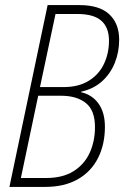

<svg xmlns="http://www.w3.org/2000/svg" viewBox="-20 -734 489 754"><path d="M17 0 167 -714H292Q371 -714 409.5 -677.5Q448 -641 448 -578Q448 -530 431 -487.5Q414 -445 381 -415Q348 -385 299 -374L298 -372Q342 -362 367 -327Q392 -292 392 -236Q392 -167 365 -113.5Q338 -60 285.5 -30Q233 0 157 0ZM229 -392Q289 -392 329 -417Q369 -442 388.5 -483.5Q408 -525 408 -574Q408 -626 378 -652.5Q348 -679 285 -679H198L137 -392ZM161 -35Q226 -35 268.5 -61.5Q311 -88 332 -133.5Q353 -179 353 -235Q353 -301 317 -329.5Q281 -358 220 -358H130L62 -35Z"/></svg>

Font: Noto Sans Condensed ExtraLight
Style: Italic
Weight: 200
Width: 3
Italic angle: -12°
Designer: Monotype Design Team
Foundry: Monotype Imaging Inc.
Version: Version 2.013; ttfautohint (v1.8.4.7-5d5b)